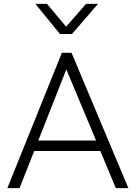

<svg xmlns="http://www.w3.org/2000/svg" viewBox="-20 -973 702 993"><path d="M18 0 300 -700H350L644 0H579L499 -192H157L81 0ZM178 -246H477L323 -614ZM290 -797 163 -953H223L322 -835L425 -953H487L352 -797Z"/></svg>

Font: Geologica-Sharp
Style: Regular
Weight: 100
Designer: Sindre Bremnes, Frode Helland
Foundry: Monokrom Skriftforlag AS
Version: Version 1.010;gftools[0.9.28]